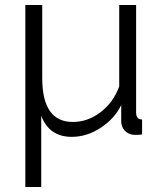

<svg xmlns="http://www.w3.org/2000/svg" viewBox="-20 -541 660 773"><path d="M82 212V-521H150V-227Q150 -50 273 -50Q333 -50 384.5 -89Q436 -128 460 -193V-521H528V-88Q528 -60 552 -60V0Q542 2 530 2H519Q496 0 482 -15.5Q468 -31 468 -52V-118Q442 -64 386 -27Q330 10 269 10Q178 10 146 -75V212Z"/></svg>

Font: Raleway
Style: Regular
Weight: 400
Designer: Matt McInerney, Pablo Impallari, Rodrigo Fuenzalida
Foundry: Matt McInerney, Pablo Impallari, Rodrigo Fuenzalida
Version: Version 1.000;PS 001.001;hotconv 1.0.56; ttfautohint (v1.5)